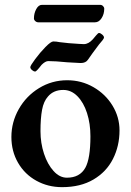

<svg xmlns="http://www.w3.org/2000/svg" viewBox="-20 -758 541 792"><path d="M27 -193Q27 -254 57.5 -308Q88 -362 141 -394.5Q194 -427 257 -427Q316 -427 365.5 -398.5Q415 -370 444 -322.5Q473 -275 473 -220Q473 -156 446 -102.5Q419 -49 365.5 -17.5Q312 14 236 14Q178 14 130 -12.5Q82 -39 54.5 -86.5Q27 -134 27 -193ZM332 -66Q353 -104 353 -196Q353 -248 339 -291.5Q325 -335 299.5 -361Q274 -387 241 -387Q201 -387 178 -360Q160 -340 153.5 -305Q147 -270 147 -217Q147 -168 161.5 -124Q176 -80 201 -52.5Q226 -25 256 -25Q309 -25 332 -66ZM105 -481Q105 -487 125 -514Q145 -541 167.5 -564Q190 -587 200 -587Q212 -587 227 -584Q263 -580 263 -580Q315 -576 326 -576Q345 -576 363 -596Q367 -601 376 -611.5Q385 -622 388 -622Q394 -622 401.5 -615.5Q409 -609 409 -603Q409 -600 403 -592Q397 -584 388 -574L362 -539L343 -512Q334 -498 313 -498L258 -501Q208 -506 179 -506Q167 -506 151 -490Q142 -478 135 -470.5Q128 -463 125 -463Q119 -463 112 -469Q105 -475 105 -481ZM120 -682Q120 -703 129.5 -720.5Q139 -738 153 -738H393Q400 -738 405 -733Q410 -728 410 -722Q410 -700 399 -683Q388 -666 372 -666H138Q131 -666 125.5 -671Q120 -676 120 -682Z"/></svg>

Font: EB Garamond SemiBold
Style: Regular
Weight: 600
Designer: Georg Duffner and Octavio Pardo
Foundry: Georg Duffner
Version: Version 1.000